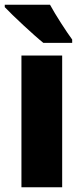

<svg xmlns="http://www.w3.org/2000/svg" viewBox="-34 -786 337 806"><path d="M176 -766H-14V-756C18 -722 109 -637 148 -606H269V-620C246 -651 198 -725 176 -766ZM227 0V-553H56V0Z"/></svg>

Font: Noto Sans Hebrew Condensed Black
Style: Regular
Weight: 900
Width: 3
Designer: Monotype Design Team
Foundry: Monotype Imaging Inc.
Version: Version 2.004